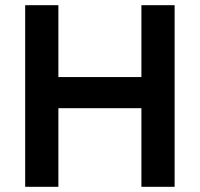

<svg xmlns="http://www.w3.org/2000/svg" viewBox="-20 -720 770 740"><path d="M205 0H77V-700H205V-423H525V-700H653V0H525V-303H205Z"/></svg>

Font: Cabin
Style: Bold
Weight: 700
Designer: Pablo Impallari
Foundry: Pablo Impallari. http://www.impallari.com Igino Marini. http://www.ikern.com
Version: Version 3.001;hotconv 1.0.109;makeotfexe 2.5.65596